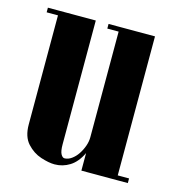

<svg xmlns="http://www.w3.org/2000/svg" viewBox="-82 -565 585 639"><g transform="rotate(15 210.5 -246.0)"><path d="M269 -495V-143Q269 -92 253.5 -59.5Q238 -27 214 -12Q190 3 162 3Q142 3 114.5 -6Q87 -15 66 -38Q45 -61 45 -103V-495H171V-68Q171 -45 176.5 -35Q182 -25 189 -25Q201 -25 213 -33.5Q225 -42 234 -55.5Q243 -69 248.5 -84.5Q254 -100 254 -115V-495ZM375 -495V0H254V-495ZM254 -495V-479H215V-495ZM414 -16V0H375V-16ZM45 -495V-479H6V-495Z"/></g></svg>

Font: Emberly Black
Style: Regular
Weight: 900
Designer: Rajesh Rajput
Foundry: Rajesh Rajput
Version: Version 1.000